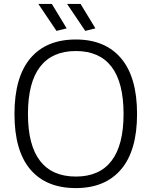

<svg xmlns="http://www.w3.org/2000/svg" viewBox="-20 -952 775 982"><path d="M416 -794 323 -932H392L468 -807ZM269 -794 176 -932H245L321 -807ZM612 -369Q612 -530 550.5 -610.5Q489 -691 368 -691Q247 -691 185 -610.5Q123 -530 123 -369Q123 -209 185 -129Q247 -49 368 -49Q489 -49 550.5 -129.5Q612 -210 612 -369ZM368 10Q216 10 135 -85.5Q54 -181 54 -369Q54 -557 135 -653.5Q216 -750 368 -750Q518 -750 599.5 -653.5Q681 -557 681 -369Q681 -182 599.5 -86Q518 10 368 10Z"/></svg>

Font: EncodeSans
Style: Light
Weight: 300
Designer: Pablo Impallari, Andres Torresi
Foundry: Pablo Impallari, Andres Torresi
Version: Version 1.000; ttfautohint (v1.4.1)